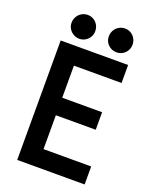

<svg xmlns="http://www.w3.org/2000/svg" viewBox="-165 -998 864 1087"><g transform="rotate(20 267.0 -454.0)"><path d="M76.2 -719.7H482.4V-611.3H195.3V-418H435.5V-312.5H195.3V-108.4H482.4V0H76.2ZM324.2 -835Q324.2 -855 333.7 -871.8Q343.3 -888.7 359.9 -898.4Q376.5 -908.2 396.5 -908.2Q415.5 -908.2 431.6 -898.7Q447.8 -889.2 457.3 -872.6Q466.8 -856 466.8 -835.9Q466.8 -816.4 457.3 -800Q447.8 -783.7 431.6 -774.2Q415.5 -764.6 396.5 -764.6Q376.5 -764.6 359.9 -773.9Q343.3 -783.2 333.7 -799.3Q324.2 -815.4 324.2 -835ZM99.6 -835Q99.6 -855 109.1 -871.8Q118.7 -888.7 135.3 -898.4Q151.9 -908.2 171.9 -908.2Q190.9 -908.2 207 -898.7Q223.1 -889.2 232.7 -872.6Q242.2 -856 242.2 -835.9Q242.2 -816.4 232.7 -800Q223.1 -783.7 207 -774.2Q190.9 -764.6 171.9 -764.6Q152.3 -764.6 135.7 -774.2Q119.1 -783.7 109.4 -799.8Q99.6 -815.9 99.6 -835Z"/></g></svg>

Font: Reddit Sans Chocolate SemiBold
Style: Regular
Weight: 600
Designer: Stephen Hutchings
Foundry: Reddit
Version: Version 1.011